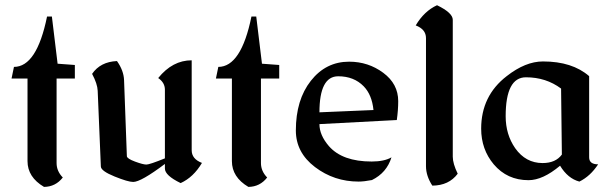

<svg xmlns="http://www.w3.org/2000/svg" viewBox="-20 -693 2354 739"><path d="M85.9 -390.6H24.4L33.7 -435.5Q121.6 -435.5 161.1 -629.4H179.7L201.7 -447.8L268.1 -442.9V-390.6H197.8V-65.4Q197.8 -34.2 221.7 -9.8Q193.8 25.9 149.4 26.4Q85.9 -11.2 85.9 -72.8Z M614.7 -83.5V-347.7Q614.7 -375 588.9 -392.6Q644 -460.9 717.8 -460.9V-114.7Q717.8 -81.1 757.3 -65.9Q724.6 -10.7 675.3 11.7Q614.7 -17.6 614.7 -44.4V-62Q522.5 7.3 492.7 7.3Q472.7 7.3 420.9 -13.7Q369.1 -34.7 368.2 -51.8L356 -343.8Q355 -370.1 334.5 -408.7Q366.2 -455.1 430.2 -458Q456.1 -421.4 457.5 -384.8L468.3 -91.8Q468.8 -82.5 499.8 -71Q530.8 -59.6 543.5 -59.6Q555.7 -59.6 614.7 -83.5Z M872.6 -390.6H811L820.3 -435.5Q908.2 -435.5 947.8 -629.4H966.3L988.3 -447.8L1054.7 -442.9V-390.6H984.4V-65.4Q984.4 -34.2 1008.3 -9.8Q980.5 25.9 936 26.4Q872.6 -11.2 872.6 -72.8Z M1360.4 5.9Q1266.1 5.9 1192.4 -50Q1118.7 -106 1118.7 -190.9Q1118.7 -308.6 1176.5 -382.1Q1234.4 -455.6 1323.7 -455.6Q1397.5 -455.6 1455.1 -412.8Q1512.7 -370.1 1512.7 -303.7Q1512.7 -269.5 1507.3 -231L1209.5 -215.3Q1209.5 -172.9 1246.1 -130.4Q1297.9 -71.3 1410.6 -71.3Q1459 -71.3 1486.8 -87.4Q1468.3 -27.8 1411.6 0Q1380.9 5.9 1360.4 5.9ZM1417.5 -269.5Q1411.6 -328.1 1379.9 -360.8Q1342.3 -399.4 1281.7 -399.4Q1209.5 -399.4 1209.5 -260.7Z M1619.6 -546.4Q1619.6 -580.1 1580.1 -595.2Q1612.8 -650.4 1662.1 -672.9Q1722.7 -643.6 1722.7 -616.7V-89.8Q1722.7 -63.5 1741.7 -24.4Q1708 21 1644 21.5Q1619.6 -16.1 1619.6 -53.2Z M2210 5.9Q2165.5 -5.9 2135.7 -55.2Q2069.3 0.5 2014.2 0.5Q1932.1 0.5 1880.4 -60.5Q1832 -118.2 1832 -197.8Q1832 -324.2 1930.2 -399.9Q2002.4 -456.5 2069.8 -456.5Q2182.6 -456.5 2247.6 -399.9V-87.4Q2247.6 -60.5 2282.2 -60.5Q2252 -14.6 2210 5.9ZM2068.4 -65.4Q2118.7 -65.4 2142.6 -98.1L2139.6 -352.1Q2081.5 -395.5 2004.4 -395.5Q1926.3 -395.5 1926.3 -245.6Q1926.3 -175.3 1962.9 -122.6Q2003.4 -65.4 2068.4 -65.4Z"/></svg>

Font: Balgruf
Style: Regular
Weight: 500
Designer: Paul James MIller
Foundry: High-Logic / Made with FontCreator
Version: Version 1.201;March 28, 2021;FontCreator 13.0.0.2683 64-bit